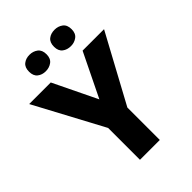

<svg xmlns="http://www.w3.org/2000/svg" viewBox="-261 -1044 1164 1164"><g transform="rotate(-45 321.0 -462.0)"><path d="M321 -433 458 -714H642L406 -278V0H236V-273L0 -714H185ZM138 -853Q138 -890 159.5 -907Q181 -924 212 -924Q243 -924 265.5 -907Q288 -890 288 -853Q288 -817 265.5 -800Q243 -783 212 -783Q181 -783 159.5 -800Q138 -817 138 -853ZM352 -853Q352 -890 373.5 -907Q395 -924 427 -924Q458 -924 480.5 -907Q503 -890 503 -853Q503 -817 480.5 -800Q458 -783 428 -783Q396 -783 374 -800Q352 -817 352 -853Z"/></g></svg>

Font: Noto Sans Cham ExtraBold
Style: Regular
Weight: 800
Version: Version 2.002